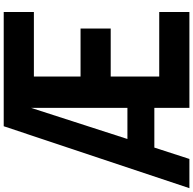

<svg xmlns="http://www.w3.org/2000/svg" viewBox="-31 -1017 1040 1034"><g transform="rotate(-90 489.0 -500.0)"><path d="M-7.5 0H150L211.2 -188.8H425V0H941.2V-162.5H593.8V-423.8H852.5V-586.2H593.8V-837.5H941.2V-1000H326.2ZM257.5 -333.8 425 -852.5V-333.8Z"/></g></svg>

Font: Basalte Marquee
Style: Regular
Weight: 400
Designer: Ange Degheest & Benjamin Gomez & Eugénie Bidaut
Foundry: Velvetyne Type Foundry
Version: Version 1.000;FEAKit 1.0